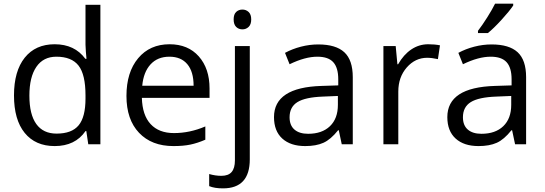

<svg xmlns="http://www.w3.org/2000/svg" viewBox="-20 -786 2967 1046"><path d="M450.2 -71.8H445.8Q389.6 9.8 277.8 9.8Q172.9 9.8 114.5 -62Q56.2 -133.8 56.2 -266.1Q56.2 -398.4 114.7 -471.7Q173.3 -544.9 277.8 -544.9Q386.7 -544.9 444.8 -465.8H451.2L447.8 -504.4L445.8 -542V-759.8H526.9V0H460.9ZM288.1 -58.1Q371.1 -58.1 408.4 -103.3Q445.8 -148.4 445.8 -249V-266.1Q445.8 -379.9 408 -428.5Q370.1 -477.1 287.1 -477.1Q215.8 -477.1 178 -421.6Q140.1 -366.2 140.1 -265.1Q140.1 -162.6 177.7 -110.4Q215.3 -58.1 288.1 -58.1Z M924.8 9.8Q806.2 9.8 737.5 -62.5Q668.9 -134.8 668.9 -263.2Q668.9 -392.6 732.7 -468.8Q796.4 -544.9 903.8 -544.9Q1004.4 -544.9 1063 -478.8Q1121.6 -412.6 1121.6 -304.2V-252.9H752.9Q755.4 -158.7 800.5 -109.9Q845.7 -61 927.7 -61Q1014.2 -61 1098.6 -97.2V-24.9Q1055.7 -6.3 1017.3 1.7Q979 9.8 924.8 9.8ZM902.8 -477.1Q838.4 -477.1 800 -435.1Q761.7 -393.1 754.9 -318.8H1034.7Q1034.7 -395.5 1000.5 -436.3Q966.3 -477.1 902.8 -477.1Z M1194.8 240.2Q1148.4 240.2 1119.6 228V162.1Q1153.3 171.9 1186 171.9Q1224.1 171.9 1241.9 151.1Q1259.8 130.4 1259.8 87.9V-535.2H1340.8V82Q1340.8 240.2 1194.8 240.2ZM1252.9 -680.2Q1252.9 -708 1266.6 -720.9Q1280.3 -733.9 1300.8 -733.9Q1320.3 -733.9 1334.5 -720.7Q1348.6 -707.5 1348.6 -680.2Q1348.6 -652.8 1334.5 -639.4Q1320.3 -626 1300.8 -626Q1280.3 -626 1266.6 -639.4Q1252.9 -652.8 1252.9 -680.2Z M1841.8 0 1825.7 -76.2H1821.8Q1781.7 -25.9 1741.9 -8.1Q1702.1 9.8 1642.6 9.8Q1563 9.8 1517.8 -31.2Q1472.7 -72.3 1472.7 -147.9Q1472.7 -310.1 1731.9 -317.9L1822.8 -320.8V-354Q1822.8 -417 1795.7 -447Q1768.6 -477.1 1709 -477.1Q1642.1 -477.1 1557.6 -436L1532.7 -498Q1572.3 -519.5 1619.4 -531.7Q1666.5 -543.9 1713.9 -543.9Q1809.6 -543.9 1855.7 -501.5Q1901.9 -459 1901.9 -365.2V0ZM1658.7 -57.1Q1734.4 -57.1 1777.6 -98.6Q1820.8 -140.1 1820.8 -214.8V-263.2L1739.7 -259.8Q1643.1 -256.3 1600.3 -229.7Q1557.6 -203.1 1557.6 -147Q1557.6 -103 1584.2 -80.1Q1610.8 -57.1 1658.7 -57.1Z M2313 -544.9Q2348.6 -544.9 2377 -539.1L2365.7 -463.9Q2332.5 -471.2 2307.1 -471.2Q2242.2 -471.2 2196 -418.5Q2149.9 -365.7 2149.9 -287.1V0H2068.8V-535.2H2135.7L2145 -436H2148.9Q2178.7 -488.3 2220.7 -516.6Q2262.7 -544.9 2313 -544.9Z M2786.1 0 2770 -76.2H2766.1Q2726.1 -25.9 2686.3 -8.1Q2646.5 9.8 2586.9 9.8Q2507.3 9.8 2462.2 -31.2Q2417 -72.3 2417 -147.9Q2417 -310.1 2676.3 -317.9L2767.1 -320.8V-354Q2767.1 -417 2740 -447Q2712.9 -477.1 2653.3 -477.1Q2586.4 -477.1 2502 -436L2477.1 -498Q2516.6 -519.5 2563.7 -531.7Q2610.8 -543.9 2658.2 -543.9Q2753.9 -543.9 2800 -501.5Q2846.2 -459 2846.2 -365.2V0ZM2603 -57.1Q2678.7 -57.1 2721.9 -98.6Q2765.1 -140.1 2765.1 -214.8V-263.2L2684.1 -259.8Q2587.4 -256.3 2544.7 -229.7Q2502 -203.1 2502 -147Q2502 -103 2528.6 -80.1Q2555.2 -57.1 2603 -57.1ZM2584 -618.2Q2607.4 -648.4 2634.5 -691.4Q2661.6 -734.4 2677.2 -766.1H2775.9V-755.9Q2754.4 -724.1 2711.9 -677.7Q2669.4 -631.3 2638.2 -606H2584Z"/></svg>

Font: Open Sans Y to K
Style: Regular
Weight: 400
Version: Version 1.10